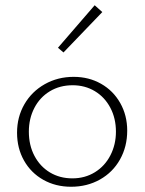

<svg xmlns="http://www.w3.org/2000/svg" viewBox="-20 -708 551 732"><path d="M201 -526 341 -688 370 -662 222 -508ZM45 -202Q45 -262 73 -310.5Q101 -359 150.5 -387Q200 -415 261 -415Q319 -415 365.5 -388.5Q412 -362 438.5 -315Q465 -268 465 -210Q465 -149 437.5 -100Q410 -51 361 -23.5Q312 4 251 4Q192 4 145 -22.5Q98 -49 71.5 -96Q45 -143 45 -202ZM422 -206Q422 -257 400.5 -297.5Q379 -338 341.5 -360.5Q304 -383 257 -383Q208 -383 170 -360Q132 -337 111 -296.5Q90 -256 90 -206Q90 -154 111.5 -113.5Q133 -73 170.5 -50.5Q208 -28 256 -28Q304 -28 342 -51.5Q380 -75 401 -116Q422 -157 422 -206Z"/></svg>

Font: Ysabeau Infant Light
Style: Regular
Weight: 300
Designer: Christian Thalmann (Catharsis Fonts)
Version: Version 0.003